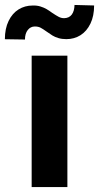

<svg xmlns="http://www.w3.org/2000/svg" viewBox="-62 -755 400 775"><path d="M65.8 -530.3H210V0H65.8ZM69.9 -732.7Q87 -733.3 101 -728.9Q115 -724.6 125.7 -718.4Q136.4 -712.2 149.5 -702.5Q164.3 -692.7 174.8 -687.1Q185.2 -681.6 196.9 -681.6Q217.4 -682.1 227.9 -696.4Q238.3 -710.7 238.8 -735L317.9 -732.9Q317.9 -690.5 303.1 -659.8Q288.4 -629.1 263.1 -613Q237.7 -597 205.8 -597Q188 -597 173.8 -601.3Q159.7 -605.5 149.5 -611.8Q139.4 -618 126 -627.6Q111 -638.4 101.5 -643.3Q91.9 -648.1 78.7 -648.1Q61.3 -648.1 50 -633.8Q38.8 -619.5 38.8 -595.4L-42.3 -596.7Q-42.3 -639.6 -27.3 -670.4Q-12.3 -701.3 13 -717Q38.3 -732.7 69.9 -732.7Z"/></svg>

Font: Pretendard JP Variable
Style: Regular
Weight: 400
Designer: Base glyphs from Inter by Rasmus Andersson; Hangul glyphs from Noto Sans CJK(Source Han Sans) by Jang Soo-young and Kang
Foundry: Kil Hyung-jin
Version: Version 1.307;Glyphs 3.2 (3192)